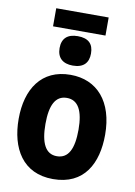

<svg xmlns="http://www.w3.org/2000/svg" viewBox="-98 -962 726 1035"><g transform="rotate(10 265.0 -445.0)"><path d="M124 -801H411V-900H124ZM265 -611C324 -611 351 -641 351 -692C351 -745 323 -772 265 -772C209 -772 179 -745 179 -692C179 -639 210 -611 265 -611ZM266 10C437 10 502 -118 502 -274C502 -455 409 -560 263 -560C104 -560 28 -441 28 -278C28 -117 100 10 266 10ZM265 -115C203 -115 175 -172 175 -276C175 -378 202 -434 265 -434C327 -434 356 -379 356 -276C356 -172 329 -115 265 -115Z"/></g></svg>

Font: Noto Sans Mono Condensed ExtraBold
Style: Regular
Weight: 800
Width: 3
Designer: Monotype Design Team
Foundry: Monotype Imaging Inc.
Version: Version 2.014